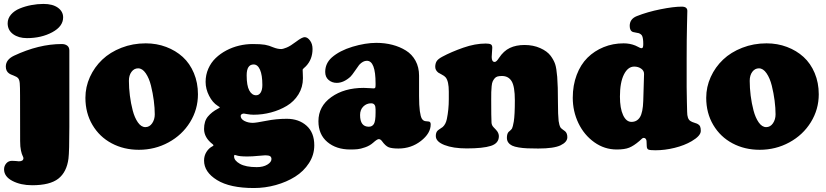

<svg xmlns="http://www.w3.org/2000/svg" viewBox="-20 -741 4165 968"><path d="M18.6 -623.5Q18.6 -647.9 35.4 -667.5Q52.2 -687 79.6 -698.2Q106.9 -709.5 137.7 -715.3Q168.5 -721.2 199.2 -721.2Q245.6 -721.2 272 -702.1Q298.3 -683.1 298.3 -653.3Q298.3 -607.9 243.4 -578.4Q188.5 -548.8 115.7 -548.8Q73.7 -548.8 46.1 -568.8Q18.6 -588.9 18.6 -623.5ZM81.1 -259.3Q81.1 -303.7 79.6 -321Q78.1 -338.4 71.8 -346.2Q65.4 -354 48.6 -360.1Q31.7 -366.2 25.9 -370.6Q9.3 -382.3 9.3 -405.3Q9.3 -440.4 50.3 -460Q175.8 -519 291.5 -519Q308.1 -519 318.8 -511Q329.6 -502.9 329.6 -486.3V-102.1Q329.6 23.4 325.2 58.6Q316.4 126.5 274.2 159.7Q231.9 192.9 142.1 192.9Q84 192.9 42.2 170.9Q0.5 148.9 0.5 112.8Q0.5 95.7 11.5 82.8Q22.5 69.8 40.5 69.8Q50.8 69.8 60.5 70.8Q69.3 72.3 75.2 72.3Q98.1 72.3 98.1 56.2Q98.1 52.2 94 44.4Q89.8 36.6 85.7 18.1Q81.5 -0.5 81.5 -30.3Z M410.6 -248Q410.6 -302.7 433.3 -352.8Q456.1 -402.8 495.6 -440.4Q535.2 -478 592.3 -500.2Q649.4 -522.5 714.8 -522.5Q769.5 -522.5 817.6 -504.4Q865.7 -486.3 901.4 -453.9Q937 -421.4 957.5 -372.6Q978 -323.7 978 -265.6Q978 -189.5 938.2 -125Q898.4 -60.5 829.8 -23.2Q761.2 14.2 680.2 14.2Q604.5 14.2 543.2 -18.3Q481.9 -50.8 446.3 -110.8Q410.6 -170.9 410.6 -248ZM760.3 -164.6Q760.3 -196.3 755.4 -233.9Q750.5 -271.5 741.2 -309.1Q731.9 -346.7 714.8 -371.6Q697.8 -396.5 676.3 -396.5Q656.2 -396.5 643.1 -378.9Q629.9 -361.3 629.9 -333.5Q629.9 -297.9 634.8 -259Q639.6 -220.2 649.2 -183.8Q658.7 -147.5 675.3 -123.8Q691.9 -100.1 712.9 -100.1Q733.9 -100.1 747.1 -119.4Q760.3 -138.7 760.3 -164.6Z M1253.9 -519Q1294.9 -519 1315.7 -515.4Q1336.4 -511.7 1357.4 -502.4Q1379.4 -493.7 1397.5 -493.7Q1406.7 -493.7 1425.8 -501.5Q1443.8 -508.8 1473.4 -531.2Q1502.9 -553.7 1516.1 -553.7Q1530.3 -553.7 1543 -536.6Q1555.7 -519.5 1555.7 -494.1Q1555.7 -441.9 1522.5 -407.2Q1519 -403.8 1514.4 -399.7Q1509.8 -395.5 1507.8 -393.3Q1505.9 -391.1 1505.9 -388.7Q1505.9 -386.2 1506.6 -370.1Q1507.3 -354 1507.3 -346.7Q1507.3 -301.8 1484.9 -265.4Q1462.4 -229 1426 -207.3Q1389.6 -185.5 1346.4 -174.1Q1303.2 -162.6 1258.8 -162.6Q1243.7 -162.6 1227.1 -165.5Q1210.4 -168.5 1209.5 -168.5Q1204.1 -168.5 1198.7 -165.5Q1193.4 -162.1 1193.4 -156.7Q1193.4 -141.1 1212.2 -131.3Q1231 -121.6 1254.4 -121.6Q1270 -121.6 1321.5 -131.8Q1373 -142.1 1425.8 -142.1Q1486.3 -142.1 1525.4 -107.4Q1564.5 -72.8 1564.5 -8.3Q1564.5 40 1537.8 81.3Q1511.2 122.6 1468 149.7Q1424.8 176.8 1370.6 191.9Q1316.4 207 1259.8 207Q1139.2 207 1074 166.7Q1008.8 126.5 1008.8 68.4Q1008.8 44.4 1020.8 25.1Q1032.7 5.9 1051.8 -3.9Q1056.2 -5.9 1056.2 -8.3Q1056.2 -10.7 1051.8 -14.2Q1008.8 -47.4 1008.8 -90.8Q1008.8 -130.4 1028.3 -153.6Q1047.9 -176.8 1077.6 -192.4Q1088.4 -197.8 1088.4 -199.7Q1088.4 -200.7 1077.6 -207.5Q1051.8 -223.6 1034.2 -258.1Q1016.6 -292.5 1016.6 -328.1Q1016.6 -363.8 1030.3 -394.8Q1043.9 -425.8 1067.4 -448.2Q1090.8 -470.7 1121.3 -486.8Q1151.9 -502.9 1185.8 -511Q1219.7 -519 1253.9 -519ZM1271 -260.7Q1285.6 -260.7 1294.2 -274.4Q1302.7 -288.1 1302.7 -312.5Q1302.7 -362.3 1291 -389.2Q1279.3 -416 1258.8 -416Q1223.6 -416 1223.6 -361.3Q1223.6 -309.1 1236.8 -284.9Q1250 -260.7 1271 -260.7ZM1160.2 47.9Q1160.2 68.4 1189.7 85Q1219.2 101.6 1274.4 101.6Q1307.1 101.6 1327.9 88.9Q1348.6 76.2 1348.6 61Q1348.6 50.8 1341.6 46.4Q1334.5 42 1317.4 42Q1308.6 42 1280.3 44.9Q1252 47.9 1226.6 47.9Q1186.5 47.9 1170.9 42Q1166 40 1164.1 40Q1162.1 40 1161.1 41.5Q1160.2 43.5 1160.2 47.9Z M1619.6 -378.4Q1619.6 -421.4 1652.8 -451.2Q1692.4 -485.8 1757.3 -505.4Q1822.3 -524.9 1877.4 -524.9Q1920.4 -524.9 1958 -515.1Q1995.6 -505.4 2026.4 -486.3Q2057.1 -467.3 2075 -434.6Q2092.8 -401.9 2092.8 -359.4V-256.8Q2092.8 -208.5 2096.7 -180.7Q2100.6 -152.8 2106.9 -142.6Q2113.3 -132.3 2123.5 -130.4Q2126.5 -129.9 2129.9 -129.6Q2133.3 -129.4 2136.7 -128.9Q2140.1 -128.4 2141.6 -128.4Q2151.4 -127.4 2151.4 -113.8Q2151.4 -68.8 2102.3 -30.5Q2053.2 7.8 1988.8 7.8Q1956.1 7.8 1939.7 1.5Q1923.3 -4.9 1904.8 -30.8Q1897.9 -39.6 1889.6 -39.6Q1881.3 -39.6 1861.3 -21.5Q1844.2 -6.3 1821 1.7Q1797.9 9.8 1782.7 11.2Q1767.6 12.7 1746.1 12.7Q1675.3 12.7 1630.4 -25.1Q1585.4 -63 1585.4 -129.9Q1585.4 -205.1 1650.4 -251.5Q1715.3 -297.9 1813.5 -297.9Q1824.7 -297.9 1842.5 -296.6Q1860.4 -295.4 1863.8 -295.4Q1870.1 -295.4 1871.8 -298.8Q1873.5 -302.2 1873.5 -313.5V-320.3Q1873.5 -434.6 1829.6 -434.6Q1810.1 -434.6 1791 -414.1Q1787.6 -410.2 1770.8 -385.5Q1753.9 -360.8 1746.6 -354Q1712.4 -323.2 1677.7 -323.2Q1653.8 -323.2 1636.7 -337.9Q1619.6 -352.5 1619.6 -378.4ZM1873.5 -172.9V-189.5Q1873.5 -205.1 1868.7 -211.9Q1863.3 -220.2 1851.1 -220.2Q1828.1 -220.2 1811.8 -204.1Q1795.4 -188 1795.4 -161.1Q1795.4 -102.1 1839.4 -102.1Q1856.4 -102.1 1865 -116Q1873.5 -129.9 1873.5 -172.9Z M2242.7 -240.7V-279.3Q2242.7 -331.1 2227.1 -350.6Q2220.7 -358.4 2207 -365.2Q2193.4 -372.1 2189.5 -375Q2174.3 -387.2 2174.3 -403.8Q2174.3 -420.4 2181.2 -431.9Q2188 -443.4 2210 -455.1Q2255.4 -479.5 2315.4 -500.5Q2375.5 -521.5 2428.7 -521.5Q2446.3 -521.5 2454.1 -517.6Q2461.9 -513.7 2461.9 -500.5Q2461.9 -493.2 2460.4 -476.8Q2459 -460.4 2459 -453.6Q2459 -428.7 2474.1 -428.7Q2482.9 -428.7 2495.6 -448.7Q2519 -484.4 2550.5 -499.3Q2582 -514.2 2624.5 -514.2Q2668.5 -514.2 2703.6 -498.5Q2738.8 -482.9 2756.3 -459.5Q2772 -438 2778.8 -418Q2785.6 -397.9 2789.3 -353.3Q2793 -308.6 2793 -222.2Q2793 -162.6 2796.4 -130.9Q2799.3 -109.4 2806.2 -97.7Q2810.1 -92.8 2818.8 -86.7Q2827.6 -80.6 2829.1 -79.1Q2840.3 -69.3 2840.3 -49.3Q2840.3 -24.9 2806.4 -8.5Q2772.5 7.8 2693.8 7.8Q2661.1 7.8 2638.7 6.8Q2616.2 5.9 2595.2 2.4Q2574.2 -1 2562 -6.8Q2549.8 -12.7 2542.7 -22.5Q2535.6 -32.2 2535.6 -46.4Q2535.6 -65.9 2543.9 -75.7Q2544.4 -76.2 2551.3 -82Q2558.1 -87.9 2561.5 -93.3Q2565.4 -100.6 2570.3 -127.9Q2575.7 -160.6 2575.7 -235.4Q2575.7 -304.7 2559.6 -331.3Q2543.5 -357.9 2510.7 -357.9Q2497.6 -357.9 2488.5 -355.5Q2479.5 -353 2473.4 -345.5Q2467.3 -337.9 2463.9 -330.3Q2460.4 -322.8 2458.7 -306.4Q2457 -290 2456.8 -276.4Q2456.5 -262.7 2456.5 -236.8Q2456.5 -150.4 2458 -123.5Q2458.5 -109.4 2468.8 -99.1Q2482.9 -85 2487.8 -77.6Q2495.1 -65.9 2495.1 -54.2Q2495.1 -18.6 2455.1 -5.6Q2415 7.3 2333 7.3Q2264.6 7.3 2220.9 -9.8Q2177.2 -26.9 2177.2 -55.2Q2177.2 -72.3 2185.1 -81.1Q2189 -85.4 2198.2 -91.3Q2207.5 -97.2 2211.9 -100.6Q2227.5 -114.7 2232.9 -141.1Q2242.7 -188.5 2242.7 -240.7Z M2867.7 -248Q2867.7 -311 2887.5 -363.3Q2907.2 -415.5 2941.9 -450Q2976.6 -484.4 3023.4 -503.4Q3070.3 -522.5 3124 -522.5Q3156.2 -522.5 3183.6 -511.2Q3188.5 -509.3 3195.1 -505.6Q3201.7 -502 3206.3 -500Q3210.9 -498 3215.3 -498Q3223.1 -498 3223.1 -517.6V-520.5Q3223.1 -546.9 3217.8 -559.1Q3213.9 -568.4 3200.7 -573.7Q3196.3 -575.2 3187 -576.4Q3177.7 -577.6 3171.4 -579.6Q3154.8 -585.4 3154.8 -610.4Q3154.8 -645.5 3190.4 -659.7Q3244.6 -681.2 3310.3 -694.3Q3376 -707.5 3417 -707.5Q3445.3 -707.5 3445.3 -686Q3445.3 -682.6 3443.6 -613.3Q3441.9 -543.9 3441.9 -446.8V-301.8Q3441.9 -268.6 3443.1 -226.8Q3444.3 -185.1 3444.3 -177.7Q3444.3 -141.1 3460.9 -130.9Q3469.2 -125.5 3479 -122.8Q3488.8 -120.1 3493.7 -117.7Q3505.9 -111.8 3509.5 -104Q3513.2 -96.2 3513.2 -81.1Q3513.2 -56.2 3467.3 -29.3Q3430.7 -7.8 3381.3 4.4Q3332 16.6 3284.2 16.6Q3257.3 16.6 3249.3 13.2Q3241.2 9.8 3240.7 -3.9Q3239.7 -17.6 3239.7 -28.3Q3239.7 -35.6 3235.8 -40.8Q3231.9 -45.9 3225.1 -45.9Q3222.7 -45.9 3220.5 -44.7Q3218.3 -43.5 3216.6 -42Q3214.8 -40.5 3210.7 -36.6Q3206.5 -32.7 3203.1 -29.8Q3175.3 -5.9 3152.3 3.4Q3129.4 12.7 3089.4 12.7Q3027.3 12.7 2976.1 -23.9Q2924.8 -60.5 2896.2 -120.1Q2867.7 -179.7 2867.7 -248ZM3163.6 -126.5Q3191.4 -126.5 3206.3 -150.1Q3221.2 -173.8 3223.1 -232.4L3227.1 -367.7Q3227.5 -384.3 3212.6 -394.8Q3197.8 -405.3 3177.7 -405.3Q3145.5 -405.3 3125.5 -365.2Q3105.5 -325.2 3105.5 -253.9Q3105.5 -195.3 3121.3 -160.9Q3137.2 -126.5 3163.6 -126.5Z M3540.5 -248Q3540.5 -302.7 3563.2 -352.8Q3585.9 -402.8 3625.5 -440.4Q3665 -478 3722.2 -500.2Q3779.3 -522.5 3844.7 -522.5Q3899.4 -522.5 3947.5 -504.4Q3995.6 -486.3 4031.2 -453.9Q4066.9 -421.4 4087.4 -372.6Q4107.9 -323.7 4107.9 -265.6Q4107.9 -189.5 4068.1 -125Q4028.3 -60.5 3959.7 -23.2Q3891.1 14.2 3810.1 14.2Q3734.4 14.2 3673.1 -18.3Q3611.8 -50.8 3576.2 -110.8Q3540.5 -170.9 3540.5 -248ZM3890.1 -164.6Q3890.1 -196.3 3885.3 -233.9Q3880.4 -271.5 3871.1 -309.1Q3861.8 -346.7 3844.7 -371.6Q3827.6 -396.5 3806.2 -396.5Q3786.1 -396.5 3772.9 -378.9Q3759.8 -361.3 3759.8 -333.5Q3759.8 -297.9 3764.6 -259Q3769.5 -220.2 3779.1 -183.8Q3788.6 -147.5 3805.2 -123.8Q3821.8 -100.1 3842.8 -100.1Q3863.8 -100.1 3877 -119.4Q3890.1 -138.7 3890.1 -164.6Z"/></svg>

Font: Cooper* Black
Style: Regular
Weight: 900
Designer: Owen Earl
Foundry: indestructible type*
Version: Version 0.001